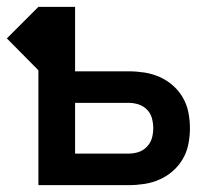

<svg xmlns="http://www.w3.org/2000/svg" viewBox="-29 -540 649 560"><path d="M83 0V-335L-9 -428L83 -520H190V-332H346Q369 -332 392 -328.5Q415 -325 436.5 -315.5Q458 -306 475.5 -290.5Q493 -275 504.5 -255Q516 -235 520.5 -212Q525 -189 525 -166Q525 -143 520.5 -120Q516 -97 504.5 -77Q493 -57 475.5 -41.5Q458 -26 436.5 -16.5Q415 -7 392 -3.5Q369 0 346 0ZM190 -92H346Q361 -92 375 -96.5Q389 -101 399.5 -112Q410 -123 414 -137Q418 -151 418 -166Q418 -181 414 -195.5Q410 -210 399.5 -220.5Q389 -231 375 -235.5Q361 -240 346 -240H190Z"/></svg>

Font: Iosevka Custom SmBdEx
Style: Regular
Weight: 600
Width: 7
Monospace: yes
Designer: Belleve Invis
Foundry: Belleve Invis
Version: Version 11.2.4; ttfautohint (v1.8.4)